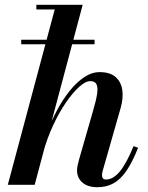

<svg xmlns="http://www.w3.org/2000/svg" viewBox="-20 -770 616 800"><path d="M68.5 -585.5V-604.5H374V-585.5ZM12.5 0 208 -730.5H131.5V-750H324.5L124.5 0ZM386 10Q346 10 323.5 -9.2Q301 -28.5 301 -60.5Q301 -69.5 303.5 -81.2Q306 -93 309.5 -105.5L368.5 -311Q380.5 -351.5 384.5 -378.2Q388.5 -405 382.2 -418.5Q376 -432 356.5 -432Q336.5 -432 309.8 -408Q283 -384 254.5 -342.5Q226 -301 201 -247Q176 -193 159.5 -133H148Q159 -176 177.2 -222.8Q195.5 -269.5 219.2 -313.5Q243 -357.5 271.2 -392.5Q299.5 -427.5 331 -448.5Q362.5 -469.5 395.5 -469.5Q438.5 -469.5 461.5 -449.2Q484.5 -429 489.5 -395.2Q494.5 -361.5 482.5 -319.5L408 -58.5Q407 -55 406 -49.8Q405 -44.5 405 -40.5Q405 -22 421.5 -22Q451 -22 478.8 -55Q506.5 -88 536.5 -161L555.5 -154.5Q532 -95.5 507.5 -59.2Q483 -23 453.5 -6.5Q424 10 386 10Z"/></svg>

Font: Bodoni Moda 11pt SemiBold
Style: Italic
Weight: 600
Italic angle: -13°
Designer: Owen Earl
Foundry: indestructible type
Version: Version 2.004